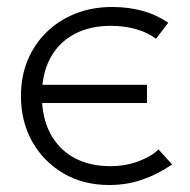

<svg xmlns="http://www.w3.org/2000/svg" viewBox="-20 -515 545 550"><path d="M293 15Q219 15 162 -18.2Q105 -51.5 72.5 -109Q40 -166.5 40 -240Q40 -296 59.2 -342.5Q78.5 -389 113.8 -423.2Q149 -457.5 196.8 -476.2Q244.5 -495 301 -495Q347.5 -495 387.2 -484.2Q427 -473.5 462 -450L427 -404Q404 -421.5 370.5 -431.2Q337 -441 297 -441Q237 -441 192.8 -417.2Q148.5 -393.5 124.2 -348.8Q100 -304 100 -241Q100 -178 124 -132.8Q148 -87.5 192 -63.2Q236 -39 296 -39Q339.5 -39 376.8 -53Q414 -67 434 -87L473 -44Q433.5 -16.5 388.8 -0.8Q344 15 293 15ZM84 -220V-272H401V-220Z"/></svg>

Font: Geologica Cursive Thin
Style: Regular
Weight: 250
Designer: Sindre Bremnes, Frode Helland
Foundry: Monokrom Skriftforlag AS
Version: Version 1.010;gftools[0.9.28]